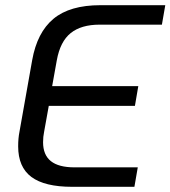

<svg xmlns="http://www.w3.org/2000/svg" viewBox="-20 -720 657 740"><path d="M50 -156Q50 -187 55 -212L104 -488Q123 -595 186 -647.5Q249 -700 367 -700H617L604 -625H364Q293 -625 252.5 -592.5Q212 -560 199 -488L181 -388H513L500 -312H168L150 -212Q146 -193 146 -172Q146 -123 176 -99Q206 -75 267 -75H511L498 0H258Q152 0 101 -38Q50 -76 50 -156Z"/></svg>

Font: KoHo Medium
Style: Italic
Weight: 500
Italic angle: -10°
Designer: Cadson Demak & Katatrad Team
Foundry: Cadson Demak Co.,Ltd.
Version: Version 1.000